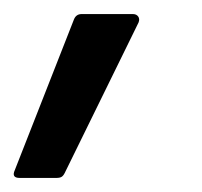

<svg xmlns="http://www.w3.org/2000/svg" viewBox="-40 -125 287 273"><path d="M-12 128Q-24 128 -19 117L65 -97Q68 -105 76 -105H149Q154 -105 156.5 -101.5Q159 -98 157 -93L52 121Q50 125 47.5 126.5Q45 128 40 128Z"/></svg>

Font: Sofia Sans Hairline
Style: Italic
Weight: 1
Italic angle: -9°
Designer: Botio Nikoltchev, Ani Petrova
Foundry: lettersoup
Version: Version 4.102